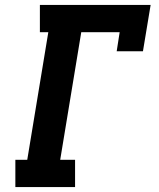

<svg xmlns="http://www.w3.org/2000/svg" viewBox="-20 -755 640 775"><path d="M42 0V-110H90L175 -625H141V-735H588L557 -548H451L463 -625H308L223 -110H283V0Z"/></svg>

Font: Iosevka Curly Slab XBdEx
Style: Italic
Weight: 800
Width: 7
Italic angle: -9°
Monospace: yes
Designer: Belleve Invis
Foundry: Belleve Invis
Version: Version 11.1.0; ttfautohint (v1.8.3)